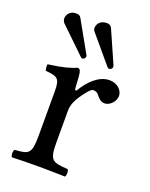

<svg xmlns="http://www.w3.org/2000/svg" viewBox="-127 -728 627 800"><g transform="rotate(20 186.0 -328.5)"><path d="M176 -358C174 -398 173 -424 168 -434C166 -439 164 -442 156 -442C128 -431 102 -422 33 -413C31 -407 33 -391 35 -385C89 -380 100 -375 100 -317V-122C100 -39 88 -35 26 -31C20 -25 20 -4 26 2C61 1 100 0 140 0C180 0 226 1 261 2C267 -4 267 -25 261 -31C191 -36 179 -39 179 -122V-261C179 -287 191 -310 203 -328C214 -344 237 -377 249 -377C258 -377 267 -375 275 -364C282 -354 294 -341 311 -341C335 -341 358 -366 358 -391C358 -410 340 -439 298 -439C251 -439 210 -395 187 -356C181 -345 176 -353 176 -358ZM207 -659C176 -659 165 -637 165 -623C165 -618 166 -612 171 -607L273 -486C275 -484 277 -483 280 -483C291 -483 294 -493 294 -496C294 -497 294 -499 293 -502L230 -645C226 -654 218 -659 207 -659ZM71 -653C48 -653 33 -635 33 -617C33 -611 35 -604 40 -598L154 -488C156 -486 158 -485 161 -485C164 -485 174 -489 174 -499C174 -500 174 -502 173 -503L95 -642C90 -651 83 -653 71 -653Z"/></g></svg>

Font: Libertinus Serif
Style: Regular
Weight: 400
Designer: Philipp H. Poll, Khaled Hosny
Foundry: Caleb Maclennan
Version: Version 7.050;RELEASE